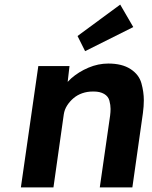

<svg xmlns="http://www.w3.org/2000/svg" viewBox="-20 -817 662 837"><path d="M71 0 147 -529H283L275 -460Q282 -467 290 -475Q323 -504 365.5 -522Q408 -540 452 -540Q512 -540 549 -516Q586 -492 596.5 -454Q607 -416 607 -380Q607 -354 603 -324L557 0H415L460 -313Q462 -329 462 -342Q462 -359 457 -378Q452 -397 434 -407.5Q416 -418 389 -418Q387 -418 384 -418Q360 -418 338.5 -410.5Q317 -403 300.5 -389Q284 -375 272.5 -357Q261 -339 258 -318L213 0ZM351 -594 318 -660 504 -797 561 -699Z"/></svg>

Font: Lexend SemBd
Style: Italic
Weight: 600
Italic angle: -8.13011°
Designer: Bonnie Shaver-Troup, Thomas Jockin
Foundry: Lexend
Version: Version 1.007